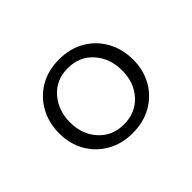

<svg xmlns="http://www.w3.org/2000/svg" viewBox="-74 -833 528 528"><g transform="rotate(-45 190.0 -568.5)"><path d="M189.5 -712Q232 -712 264.5 -693.2Q297 -674.5 315.2 -641.5Q333.5 -608.5 333.5 -567Q333.5 -526 315 -493.8Q296.5 -461.5 264 -443.2Q231.5 -425 189.5 -425Q147.5 -425 115 -443.8Q82.5 -462.5 64.2 -494.8Q46 -527 46 -568Q46 -608.5 64 -641.2Q82 -674 114.2 -693Q146.5 -712 189.5 -712ZM189.5 -678Q144 -678 116.2 -646.2Q88.5 -614.5 88.5 -568Q88.5 -521 116.8 -490Q145 -459 189.5 -459Q234.5 -459 262.8 -489.8Q291 -520.5 291 -567.5Q291 -615 263 -646.5Q235 -678 189.5 -678Z"/></g></svg>

Font: Fraunces 48pt
Style: Regular
Weight: 400
Version: Version 1.000;[b76b70a41]